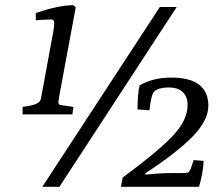

<svg xmlns="http://www.w3.org/2000/svg" viewBox="-20 -720 831 740"><path d="M259 -279H67V-308Q106 -313 121 -320.5Q136 -328 138 -341L185 -596Q189 -620 189 -632.5Q189 -645 177.5 -645Q166 -645 118 -642V-670Q208 -700 262 -700L272 -692L208 -348Q205 -330 205 -327Q205 -316 214 -315L263 -308ZM209 0H143L596 -693H661ZM640 -421Q783 -421 783 -312Q783 -257 724 -195.5Q665 -134 540 -52V-47L588 -51Q611 -53 644 -53H677Q696 -53 705 -55Q713 -57 726 -103L765 -100Q762 -49 747 0H446L453 -36Q584 -132 643.5 -194Q703 -256 703 -315Q703 -348 684 -365.5Q665 -383 629.5 -383Q594 -383 575 -368Q562 -355 556 -295L510 -298Q510 -357 518 -391Q570 -421 640 -421Z"/></svg>

Font: Poly
Style: Italic
Weight: 400
Italic angle: -10°
Designer: Nicolas Silva
Foundry: Jose Nicolas Silva Schwarzenberg
Version: Version 1.003